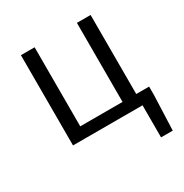

<svg xmlns="http://www.w3.org/2000/svg" viewBox="-169 -671 951 995"><g transform="rotate(-30 306.0 -174.0)"><path d="M510 192H580L588 -16V-67H511V-540H429V-67H176V-540H94V0H510Z"/></g></svg>

Font: Noto Sans CJK SC DemiLight
Style: Regular
Weight: 350
Designer: Ryoko NISHIZUKA 西塚涼子 (kana, bopomofo & ideographs); Paul D. Hunt (Latin, Greek & Cyrillic); Sandoll Communications 산돌커뮤니
Foundry: Adobe
Version: Version 2.004;hotconv 1.0.118;makeotfexe 2.5.65603